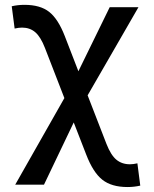

<svg xmlns="http://www.w3.org/2000/svg" viewBox="-20 -547 626 782"><path d="M42 205.1 242.2 -147.5 163.1 -351.6Q145.5 -397 123.5 -415.8Q101.6 -434.6 69.8 -434.6Q56.6 -434.6 39.6 -430.7L27.8 -521.5Q52.7 -527.3 79.6 -527.3Q144 -527.3 180.4 -498.5Q216.8 -469.7 243.7 -400.4L299.3 -256.8L426.8 -517.6H543.9L336.9 -158.7L413.6 39.1Q431.6 85 454.1 103.5Q476.6 122.1 509.3 122.1Q522.5 122.1 539.6 118.2L551.3 209Q526.4 214.8 499.5 214.8Q434.1 214.8 396.5 184.8Q358.9 154.8 331.1 82.5L280.3 -48.3L159.2 205.1Z"/></svg>

Font: Caskaydia Cove
Style: Regular
Weight: 400
Monospace: yes
Designer: Aaron Bell
Foundry: Saja Typeworks
Version: Version 4.300; ttfautohint (v1.8.3)